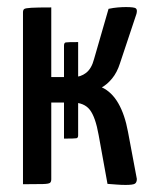

<svg xmlns="http://www.w3.org/2000/svg" viewBox="-20 -521 433 543"><path d="M335 2Q323 2 310.5 1Q298 0 284 -1L259 -139Q250 -190 234 -210.5Q218 -231 185 -231H125V-14Q125 -7 121.5 -4Q118 -1 101.5 -0.5Q85 0 45 0V-486Q45 -493 48.5 -495.5Q52 -498 68.5 -499Q85 -500 125 -500V-303H188Q208 -303 223.5 -315Q239 -327 246 -354L287 -496Q301 -499 313.5 -500Q326 -501 336 -501Q359 -501 364 -497.5Q369 -494 366 -482L319 -341Q311 -316 297 -299Q283 -282 268 -274Q296 -261 314.5 -229Q333 -197 342 -148L367 -15Q367 -5 361.5 -1.5Q356 2 335 2ZM161 -129V-392Q161 -400 166 -401Q171 -402 201 -402V-138Q201 -131 196 -130Q191 -129 161 -129Z"/></svg>

Font: Yanone Kaffeesatz
Style: Regular
Weight: 400
Designer: Yanone (Cyrillic: Daniel Pouzeot, Huerta Tipografica, and Cyreal)
Foundry: Yanone
Version: Version 2.003